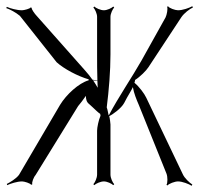

<svg xmlns="http://www.w3.org/2000/svg" viewBox="-21 -583 645 617"><path d="M278 -325C283 -324 288 -323 292 -323C292 -316 293 -308 293 -301C288 -309 284 -317 278 -325ZM-1 -557C11 -553 30 -543 43 -532L161 -383C184 -362 229 -338 264 -328V-325C232 -316 192 -279 172 -246L40 -21C30 -8 11 3 1 8L2 12C13 7 34 0 50 0C57 0 77 6 79 11L83 9C80 4 88 -15 93 -20L230 -242C237 -250 246 -262 255 -275C255 -265 257 -255 265 -249L276 -239C283 -233 293 -222 301 -217C301 -215 302 -213 302 -211C296 -198 291 -173 291 -163V-22C291 -11 284 4 279 9L282 12C287 7 302 0 313 0C323 0 338 7 343 12L346 9C341 4 334 -11 334 -22V-183C334 -186 332 -203 330 -210C340 -214 369 -235 378 -252L387 -269C394 -282 401 -292 406 -303C409 -284 418 -262 425 -246L514 -25C518 -15 518 5 514 11L517 13C522 7 541 0 551 0C565 0 585 8 595 14L597 10C588 4 572 -10 566 -24L449 -269C443 -282 426 -305 411 -317C412 -320 413 -323 413 -326C429 -336 449 -356 456 -367L562 -528C571 -541 588 -554 599 -559L597 -563C586 -557 566 -550 551 -550C542 -550 522 -557 519 -563L516 -561C519 -555 515 -535 511 -527L434 -389C404 -336 359 -270 329 -213H328C326 -221 325 -230 322 -238C329 -293 334 -355 334 -408V-529C334 -539 341 -554 346 -559L343 -562C338 -557 323 -550 313 -550C302 -550 287 -557 282 -562L279 -559C284 -554 291 -539 291 -529V-408C291 -382 291 -353 292 -324L276 -327C269 -337 261 -347 252 -357L96 -533C92 -537 79 -554 81 -558L77 -559C76 -555 56 -550 50 -550C33 -550 12 -556 1 -561Z"/></svg>

Font: Armata Saber
Style: Rg
Weight: 400
Designer: Jasper
Foundry: Cannot Into Space Fonts
Version: Version 0.970